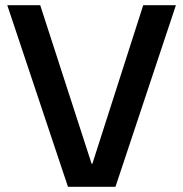

<svg xmlns="http://www.w3.org/2000/svg" viewBox="-20 -720 706 740"><path d="M242 0 8 -700H135L333 -89H336L532 -700H658L425 0Z"/></svg>

Font: DM Sans 36pt SemiBold
Style: Regular
Weight: 600
Designer: Colophon Foundry, Jonny Pinhorn
Foundry: Colophon Foundry
Version: Version 4.004;gftools[0.9.30]